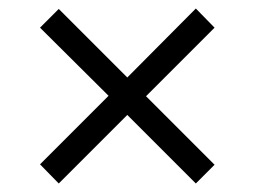

<svg xmlns="http://www.w3.org/2000/svg" viewBox="-20 -584 599 451"><path d="M118 -153 279 -314 440 -153 484 -197 323 -358 484 -519 440 -564 279 -402 118 -563 74 -519 235 -359 74 -198Z"/></svg>

Font: Noto Serif Thai Medium
Style: Regular
Weight: 500
Designer: Monotype Design Team
Foundry: Monotype Imaging Inc.
Version: Version 1.901;PS 001.901;hotconv 1.0.88;makeotf.lib2.5.64775